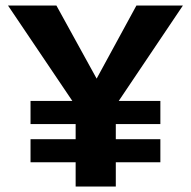

<svg xmlns="http://www.w3.org/2000/svg" viewBox="-20 -678 694 698"><path d="M270 -271 9 -658H185L365 -331ZM255 0V-357H401V0ZM91 -88V-172H563V-88ZM91 -227V-311H563V-227ZM380 -264 298 -331 476 -658H645Z"/></svg>

Font: Ysabeau ExtraBold
Style: Regular
Weight: 800
Designer: Christian Thalmann (Catharsis Fonts)
Version: Version 2.002